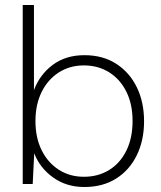

<svg xmlns="http://www.w3.org/2000/svg" viewBox="-20 -737 645 769"><path d="M318 12Q246 12 193 -26Q140 -64 117 -123L111 0H71V-717H116V-376Q139 -438 191 -477Q243 -516 318 -516Q392 -516 445.5 -481.5Q499 -447 528 -387.5Q557 -328 557 -251Q557 -175 528 -115.5Q499 -56 445.5 -22Q392 12 318 12ZM316 -29Q373 -29 417 -56Q461 -83 486 -133.5Q511 -184 511 -252Q511 -320 486 -370Q461 -420 417 -447.5Q373 -475 316 -475Q259 -475 215 -446.5Q171 -418 146.5 -368Q122 -318 122 -252Q122 -186 146.5 -136Q171 -86 215 -57.5Q259 -29 316 -29Z"/></svg>

Font: DM Sans ExtraLight
Style: Regular
Weight: 200
Designer: Colophon Foundry, Jonny Pinhorn
Foundry: Colophon Foundry
Version: Version 4.004; ttfautohint (v1.8.4.7-5d5b)